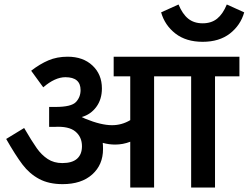

<svg xmlns="http://www.w3.org/2000/svg" viewBox="-20 -835 1108 855"><path d="M7.5 0ZM937.5 -495V0H831.2V-495H666.2V0H560V-203.8Q527.5 -191.2 492.5 -191.2Q465 -191.2 437.5 -198.8Q438.8 -190 438.8 -171.2Q438.8 -101.2 390.6 -58.1Q342.5 -15 258.8 -15Q197.5 -15 154.4 -38.1Q111.2 -61.2 80 -102.5Q48.8 -143.8 7.5 -216.2L87.5 -265Q122.5 -205 143.8 -175Q165 -145 192.5 -126.9Q220 -108.8 257.5 -108.8Q301.2 -108.8 323.1 -128.1Q345 -147.5 345 -183.8Q345 -225 315.6 -249.4Q286.2 -273.8 222.5 -270H198.8V-358.8H227.5Q297.5 -358.8 318.1 -380.6Q338.8 -402.5 338.8 -433.8Q338.8 -491.2 271.2 -491.2Q225 -491.2 172.5 -446.2L118.8 -520Q157.5 -550 195.6 -566.2Q233.8 -582.5 281.2 -582.5Q350 -582.5 391.9 -543.1Q433.8 -503.8 433.8 -441.2Q433.8 -392.5 408.8 -358.8Q383.8 -325 343.8 -313.8L360 -306.2Q430 -277.5 478.8 -277.5Q522.5 -277.5 560 -300V-495H486.2V-582.5H1046.2V-495ZM697.5 -780 775 -815Q792.5 -772.5 818.1 -751.9Q843.8 -731.2 882.5 -731.2Q921.2 -731.2 946.9 -751.9Q972.5 -772.5 990 -815L1067.5 -780Q1051.2 -722.5 1003.8 -685.6Q956.2 -648.8 882.5 -648.8Q808.8 -648.8 761.2 -685.6Q713.8 -722.5 697.5 -780Z"/></svg>

Font: Cambay
Style: Bold
Weight: 700
Designer: Pooja Saxena
Foundry: Pooja Saxena
Version: Version 1.096;PS 001.096;hotconv 1.0.70;makeotf.lib2.5.58329